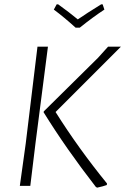

<svg xmlns="http://www.w3.org/2000/svg" viewBox="-20 -853 575 881"><path d="M451 -833 459 -809Q407 -775 346 -726H327Q274 -774 227 -809L240 -833H247Q297 -797 337 -764Q376 -791 444 -833ZM535 -639 235 -339Q340 -172 471 -11L470 -4Q454 2 426 8L420 5Q284 -170 180 -338L181 -342L430 -588L476 -639ZM200 -639 143 -197 119 0H71L98 -194L152 -639Z"/></svg>

Font: Alegreya Sans SC Light
Style: Italic
Weight: 300
Italic angle: -7°
Designer: Juan Pablo del Peral
Foundry: Huerta Tipografica
Version: Version 2.007